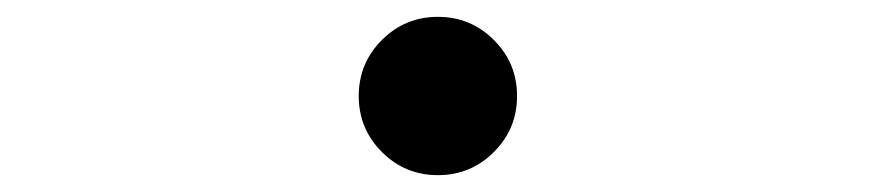

<svg xmlns="http://www.w3.org/2000/svg" viewBox="-20 -494 1040 228"><path d="M433.5 -446.5Q461 -474 500 -474Q539 -474 566.5 -446.5Q594 -419 594 -380Q594 -341 566.5 -313.5Q539 -286 500 -286Q461 -286 433.5 -313.5Q406 -341 406 -380Q406 -419 433.5 -446.5Z"/></svg>

Font: Swei Half Moon CJK SC
Style: Light
Weight: 300
Version: Version 2.071